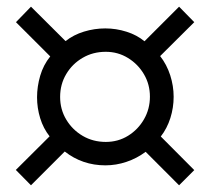

<svg xmlns="http://www.w3.org/2000/svg" viewBox="-20 -697 619 569"><path d="M510.7 -147.9 411.6 -247.1Q385.3 -227.5 354.7 -217.3Q324.2 -207 292.5 -207Q224.1 -207 171.9 -248L71.8 -147.9L26.9 -193.4L127 -293Q108.4 -316.4 99.1 -346.7Q89.8 -377 89.8 -408.7Q89.8 -440.4 99.1 -472.4Q108.4 -504.4 128.9 -529.8L27.3 -631.3L71.8 -677.2L174.3 -575.2Q197.8 -593.8 228.8 -603.3Q259.8 -612.8 292 -612.8Q324.2 -612.8 355 -603Q385.7 -593.3 408.2 -574.7L510.7 -677.2L555.7 -631.3L454.6 -530.8Q474.1 -505.9 484.4 -474.1Q494.6 -442.4 494.6 -410.2Q494.6 -377.9 484.9 -347.2Q475.1 -316.4 456.5 -292.5L555.7 -192.9ZM424.3 -410.6Q424.3 -446.8 406.7 -476.8Q389.2 -506.8 359.4 -525.1Q329.6 -543.5 293.5 -543.5Q255.4 -543.5 224.9 -525.6Q194.3 -507.8 176.3 -477.5Q158.2 -447.3 158.2 -409.7Q158.2 -372.6 176.5 -342.3Q194.8 -312 225.3 -294.2Q255.9 -276.4 293.5 -276.4Q330.1 -276.4 359.6 -294.7Q389.2 -313 406.7 -343.5Q424.3 -374 424.3 -410.6Z"/></svg>

Font: Awami Nastaliq
Style: Bold
Weight: 700
Designer: Peter Martin, SIL International
Foundry: SIL International
Version: Version 3.100